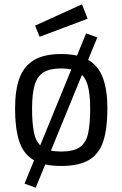

<svg xmlns="http://www.w3.org/2000/svg" viewBox="-20 -761 569 892"><path d="M146 111 94 92 380 -606 432 -587ZM146 111 94 92 380 -606 432 -587ZM164 -590 143 -642 361 -741 387 -674ZM264 10Q180 10 133.5 -19Q87 -48 68.5 -107Q50 -166 50 -256Q50 -342 70.5 -398Q91 -454 138 -482Q185 -510 264 -510Q344 -510 391 -482Q438 -454 458.5 -398Q479 -342 479 -256Q479 -166 460.5 -107Q442 -48 395.5 -19Q349 10 264 10ZM264 -57Q322 -57 351 -77.5Q380 -98 389.5 -142Q399 -186 399 -256Q399 -325 387 -366Q375 -407 346 -425Q317 -443 264 -443Q212 -443 182.5 -425Q153 -407 141 -366Q129 -325 129 -256Q129 -186 138.5 -142Q148 -98 177 -77.5Q206 -57 264 -57Z"/></svg>

Font: Cairo
Style: Regular
Weight: 400
Designer: Mohamed Gaber, Accademia di Belle Arti di Urbino
Foundry: Kief Type Foundry, Accademia di Belle Arti di Urbino
Version: Version 3.120